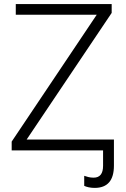

<svg xmlns="http://www.w3.org/2000/svg" viewBox="-20 -734 615 937"><path d="M442 183Q426 183 412.5 180Q399 177 391 173V124Q399 127 411 130Q423 133 437 133Q483 133 483 75V0H37V-43L452 -662H57V-714H525V-671L110 -53H536V74Q536 183 442 183Z"/></svg>

Font: RS Noto Sans Light
Style: Regular
Weight: 300
Designer: Monotype Design Team
Foundry: Monotype Imaging Inc.
Version: Version 3.10